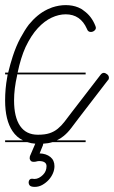

<svg xmlns="http://www.w3.org/2000/svg" viewBox="-20 -570 446 751"><path d="M315 -279H47Q47 -277 47 -275Q41 -249 38 -224.5Q35 -200 35 -177Q35 -112 58.5 -77.5Q82 -43 128 -43H129Q156 -43 174 -49Q192 -55 206 -66.5Q220 -78 232 -93.5Q244 -109 259 -129L373 -277Q379 -285 386 -285Q392 -285 399 -279.5Q406 -274 406 -266Q406 -259 401 -255L288 -108Q272 -87 258.5 -69Q245 -51 229 -38Q217 -28 202 -21H315V-14H185Q169 -9 149 -8L148 -2L135 30Q161 31 177 44Q193 57 193 80Q193 94 187 108Q181 122 170.5 133.5Q160 145 146 153Q132 161 116 161Q103 161 97.5 156.5Q92 152 92 142Q94 129 105 129Q107 129 109.5 129.5Q112 130 115 130Q124 130 132.5 125.5Q141 121 148 114Q155 107 158.5 98.5Q162 90 162 80Q162 70 154.5 65Q147 60 133 60Q128 60 123 61.5Q118 63 112 63Q103 63 99.5 58Q96 53 96 49Q96 45 97 41L118 -8Q102 -9 87 -14H0V-21H70Q45 -33 29 -57Q0 -100 0 -177Q0 -223 8 -267L10 -279H0V-286H12Q20 -319 30 -350Q43 -390 60 -421.5Q77 -453 93 -474Q126 -514 163 -532Q165 -533 167 -534L184 -541Q211 -550 237 -550Q264 -550 286 -541L300 -534Q304 -531 308 -528Q338 -507 353 -469Q355 -464 355 -461Q355 -455 349 -450Q343 -445 335 -445Q324 -445 320 -457Q295 -514 237 -514Q210 -514 182 -501Q154 -488 128 -460Q102 -432 80 -386Q61 -344 49 -286H315Z"/></svg>

Font: Gruenewald VA 3. Klasse
Style: Regular
Weight: 400
Designer: Peter Wiegel
Foundry: Peter Wiegel, nach dem Schriftentwurf von Dr. H. Gr¸newald
Version: Version 0.007